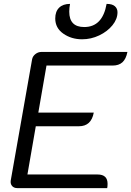

<svg xmlns="http://www.w3.org/2000/svg" viewBox="-20 -967 675 987"><path d="M145 -662Q148 -678 162 -689Q176 -700 193 -700H635Q628 -664 609.5 -647Q591 -630 559 -630H219L177 -388H462Q449 -318 386 -318H164L121 -70H482Q533 -70 533 -22Q533 -8 531 0H69Q52 0 42.5 -10.5Q33 -21 35 -38ZM264 -872Q264 -908 284 -927.5Q304 -947 340 -947Q336 -927 336 -907Q336 -828 413 -828Q507 -828 528 -947Q557 -947 570.5 -935Q584 -923 584 -904Q584 -869 558 -837Q532 -805 490 -785Q448 -765 402 -765Q347 -765 305.5 -794Q264 -823 264 -872Z"/></svg>

Font: K2D Light
Style: Italic
Weight: 300
Italic angle: -10°
Designer: Katatrad Aksorn Co.,Ltd.
Foundry: Cadson Demak Co.,Ltd.
Version: Version 1.000; ttfautohint (v1.6)